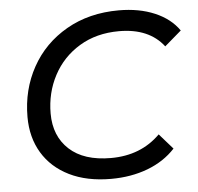

<svg xmlns="http://www.w3.org/2000/svg" viewBox="-51 -761 849 822"><g transform="rotate(-5 373.0 -350.0)"><path d="M60 -287Q60 -404 113 -500Q166 -596 263.5 -652Q361 -708 489 -708Q576 -708 643 -679.5Q710 -651 746 -599L674 -537Q611 -619 482 -619Q385 -619 312 -575Q239 -531 199.5 -456.5Q160 -382 160 -293Q160 -196 222.5 -138.5Q285 -81 401 -81Q530 -81 613 -164L671 -98Q623 -46 551.5 -19Q480 8 394 8Q290 8 215 -29Q140 -66 100 -132.5Q60 -199 60 -287Z"/></g></svg>

Font: Montserrat Alternates Medium
Style: Italic
Weight: 500
Italic angle: -11.3°
Designer: Julieta Ulanovsky
Foundry: Julieta Ulanovsky
Version: Version 7.200